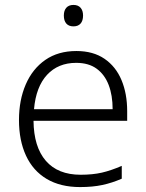

<svg xmlns="http://www.w3.org/2000/svg" viewBox="-20 -749 592 779"><path d="M290 -542Q358 -542 404 -510.5Q450 -479 473 -424Q496 -369 496 -298V-259H116Q117 -153 166 -96.5Q215 -40 307 -40Q356 -40 393 -48.5Q430 -57 474 -76V-24Q435 -7 395.5 1.5Q356 10 305 10Q225 10 169.5 -23Q114 -56 85.5 -117.5Q57 -179 57 -262Q57 -343 84.5 -406.5Q112 -470 164 -506Q216 -542 290 -542ZM289 -494Q216 -494 171 -445.5Q126 -397 118 -306H437Q437 -362 421 -404Q405 -446 372.5 -470Q340 -494 289 -494ZM278 -729Q297 -729 307 -717.5Q317 -706 317 -686Q317 -665 307 -653.5Q297 -642 278 -642Q259 -642 249 -653.5Q239 -665 239 -686Q239 -706 249 -717.5Q259 -729 278 -729Z"/></svg>

Font: Noto Sans Thai Light
Style: Regular
Weight: 300
Designer: Monotype Design Team
Foundry: Monotype Imaging Inc.
Version: Version 2.001